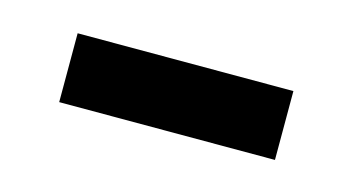

<svg xmlns="http://www.w3.org/2000/svg" viewBox="-29 -456 370 202"><g transform="rotate(15 156.0 -354.5)"><path d="M39 -317V-392H274V-317Z"/></g></svg>

Font: Noto Sans Tamil UI Condensed
Style: Regular
Weight: 400
Width: 3
Designer: Jelle Bosma - Monotype Design Team
Foundry: Monotype Imaging Inc.
Version: Version 2.004